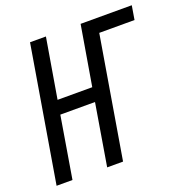

<svg xmlns="http://www.w3.org/2000/svg" viewBox="-125 -814 904 931"><g transform="rotate(-20 326.5 -349.0)"><path d="M128 -698H210L158 -390H337L389 -698H653L641 -626H459L354 0H272L325 -318H146L93 0H11Z"/></g></svg>

Font: IBM Plex Mono
Style: Italic
Weight: 400
Italic angle: -9°
Monospace: yes
Designer: Mike Abbink, Paul van der Laan, Pieter van Rosmalen
Foundry: Bold Monday
Version: Version 2.3